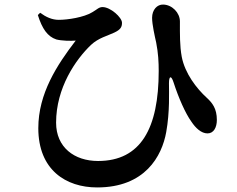

<svg xmlns="http://www.w3.org/2000/svg" viewBox="-20 -768 1040 842"><path d="M146 -702C165 -642 188 -608 227 -595C250 -589 290 -588 312 -590C230 -483 148 -358 148 -206C148 -23 269 54 406 54C616 54 690 -83 709 -189C725 -278 721 -365 721 -403C721 -436 731 -438 741 -407C763 -339 793 -271 819 -235C838 -206 863 -183 890 -183C917 -183 931 -209 931 -242C931 -292 911 -317 887 -339C842 -380 791 -446 777 -519C768 -568 769 -618 769 -674C769 -712 735 -747 696 -748C669 -749 647 -725 647 -690C647 -660 659 -608 665 -581C674 -535 676 -496 676 -457C676 -206 598 -62 410 -62C306 -62 226 -122 226 -230C226 -383 312 -507 379 -571C412 -602 452 -611 481 -625C509 -638 515 -650 515 -668C515 -692 464 -737 430 -737C413 -737 407 -727 384 -714C348 -692 277 -681 238 -681C208 -681 182 -693 156 -712Z"/></svg>

Font: Noto Serif KR
Style: Bold
Weight: 700
Designer: Ryoko NISHIZUKA 西塚涼子 (kana & ideographs); Frank Grießhammer (Latin, Greek & Cyrillic); Wenlong ZHANG 张文龙 (bopomofo); San
Foundry: Adobe
Version: Version 2.001;hotconv 1.1.0;makeotfexe 2.6.0